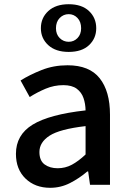

<svg xmlns="http://www.w3.org/2000/svg" viewBox="-20 -872 615 906"><path d="M216.8 14.2Q145.5 14.2 100.3 -29.5Q55.2 -73.2 55.2 -146Q55.2 -235.4 133.8 -283.7Q212.4 -332 383.8 -351.1Q383.3 -382.3 374 -409.4Q364.7 -436.5 342 -453.4Q319.3 -470.2 278.8 -470.2Q235.4 -470.2 195.3 -453.4Q155.3 -436.5 120.1 -414.1L77.1 -492.2Q119.6 -519 176.3 -541.5Q232.9 -564 298.8 -564Q401.9 -564 450.4 -502.7Q499 -441.4 499 -331.1V0H404.8L396 -63H392.1Q354.5 -30.8 310.5 -8.3Q266.6 14.2 216.8 14.2ZM252 -78.1Q288.1 -78.1 319.1 -94.7Q350.1 -111.3 383.8 -143.1V-276.9Q261.7 -262.7 213.9 -231.7Q166 -200.7 166 -154.8Q166 -113.8 190.7 -95.9Q215.3 -78.1 252 -78.1ZM304.2 -627Q242.7 -627 207.8 -658.9Q172.9 -690.9 172.9 -738.8Q172.9 -787.6 207.8 -819.8Q242.7 -852.1 304.2 -852.1Q366.2 -852.1 400.1 -819.8Q434.1 -787.6 434.1 -738.8Q434.1 -690.9 400.1 -658.9Q366.2 -627 304.2 -627ZM304.2 -674.8Q328.6 -674.8 345.7 -692.4Q362.8 -710 362.8 -738.8Q362.8 -769 345.7 -787.1Q328.6 -805.2 304.2 -805.2Q279.3 -805.2 261.7 -787.1Q244.1 -769 244.1 -738.8Q244.1 -710 261.7 -692.4Q279.3 -674.8 304.2 -674.8Z"/></svg>

Font: Source Han Sans CN Medium
Style: Regular
Weight: 500
Designer: Ryoko NISHIZUKA  (kana, bopomofo & ideographs); Paul D. Hunt (Latin, Greek & Cyrillic); Sandoll Communications , Soo-you
Foundry: Adobe
Version: Version 2.004;hotconv 1.0.118;makeotfexe 2.5.65603